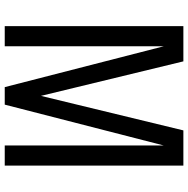

<svg xmlns="http://www.w3.org/2000/svg" viewBox="-12 -762 775 790"><g transform="rotate(90 375.0 -367.5)"><path d="M88 0V-735H233L375 -149L517 -735H662V0H579V-654L411 0H339L171 -654V0Z"/></g></svg>

Font: Iosevka Aile
Style: Regular
Weight: 400
Designer: Belleve Invis
Foundry: Belleve Invis
Version: Version 28.0.1; ttfautohint (v1.8.4)